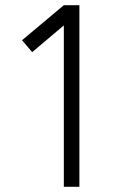

<svg xmlns="http://www.w3.org/2000/svg" viewBox="-20 -720 445 740"><path d="M226 -700 65 -565 104 -519 226 -622V0H286V-700Z"/></svg>

Font: Unageo
Style: Light
Weight: 300
Designer: Richard Sepsi
Foundry: Richard Sepsi
Version: Version 2.000